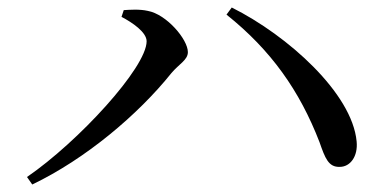

<svg xmlns="http://www.w3.org/2000/svg" viewBox="-20 -600 1040 512"><path d="M371 -490C371 -420 189 -222 52 -128L66 -108C208 -176 348 -294 437 -405C457 -429 481 -440 481 -461C481 -495 424 -562 374 -571C352 -576 326 -574 310 -573L304 -555C333 -540 371 -514 371 -490ZM931 -223C919 -351 748 -505 598 -580L584 -561C703 -466 779 -358 832 -221C847 -178 856 -154 886 -155C914 -155 935 -183 931 -223Z"/></svg>

Font: Noto Serif CJK JP Medium
Style: Regular
Weight: 500
Designer: Ryoko NISHIZUKA 西塚涼子 (kana & ideographs); Frank Grießhammer (Latin, Greek & Cyrillic); Wenlong ZHANG 张文龙 (bopomofo); San
Foundry: Adobe Systems Incorporated
Version: Version 1.000;PS 1;hotconv 16.6.53;makeotf.lib2.5.65590